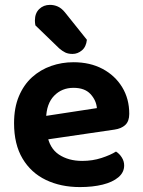

<svg xmlns="http://www.w3.org/2000/svg" viewBox="-20 -745 579 780"><path d="M123.8 -171.4 118.5 -266.8 373.6 -305.8Q370.9 -337.7 347.5 -363Q324.1 -388.2 278.6 -388.2Q231.1 -388.2 199.8 -355.9Q168.6 -323.6 167.3 -263.7L171.2 -200.8Q180.2 -143.3 219.1 -117.3Q258 -91.3 313.9 -91.3Q355.9 -91.3 392.5 -103.3Q429.2 -115.3 451.2 -129.3Q465.5 -120.4 474.9 -105.2Q484.4 -90.1 484.4 -72.9Q484.4 -44.6 460.9 -24.8Q437.4 -5 397 5Q356.5 15 304.6 15Q227 15 166.5 -14Q106 -43 71.6 -100.8Q37.1 -158.6 37.1 -244.6Q37.1 -307.5 56.9 -354.3Q76.7 -401.1 110.5 -431.5Q144.3 -461.8 187.6 -477Q230.9 -492.2 278.3 -492.2Q345.9 -492.2 396.6 -465.2Q447.4 -438.2 476.2 -391Q505.1 -343.9 505.1 -282.5Q505.1 -252.6 489.1 -237.5Q473.2 -222.4 444.6 -218.4ZM220.5 -548.5 123.8 -641.9Q122.8 -645.9 122.3 -652.1Q121.8 -658.2 121.8 -661.5Q121.8 -691.4 139.4 -708.3Q157 -725.2 182.9 -725.2Q199.9 -725.2 215 -718.4Q230.1 -711.6 243.7 -695L333 -583.4Q330 -554.8 312.8 -540.4Q295.5 -525.9 274.9 -525.9Q257.3 -525.9 245.2 -531.7Q233.1 -537.6 220.5 -548.5Z"/></svg>

Font: Baloo Tamma 2
Style: Regular
Weight: 400
Designer: Divya Kowshik, Shuchita Grover and Ek Type
Foundry: Ek Type
Version: Version 1.700